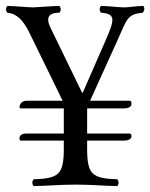

<svg xmlns="http://www.w3.org/2000/svg" viewBox="-22 -625 508 650"><path d="M194 -122C194 -34 177 -21 92 -18C86 -12 86 -1 92 5C144 4 179.2 0 235 0C289.6 0 322 4 375 5C381 -1 381 -12 375 -18C290 -21 273 -34 273 -122V-149H398C409 -149 423 -153 423 -163V-167C423 -171 419 -173 415 -173H273V-258H398C409 -258 423 -262 423 -272V-278C423 -282 419 -284 415 -284H283L375 -487C408 -560 408 -577 461 -582C467 -588 469 -599 463 -605C431 -604 416 -600 399 -600C382 -600 352 -604 320 -605C314 -599 314 -588 320 -582C370 -578 367 -560 335 -487L258 -311H256L149 -531C132 -566 143 -582 179 -582C185 -588 185 -599 179 -605C147 -604 96 -600 90 -600C76 -600 35 -604 3 -605C-3 -599 -3 -588 3 -582C44 -578 65 -541 83 -503L190 -284H68C48.3 -284 44 -266.8 44 -264C44 -259 45 -258 50 -258H194V-173H68C50 -173 44 -165 44 -157V-156C44 -151 45 -149 50 -149H194Z"/></svg>

Font: Libertinus Serif Display
Style: Regular
Weight: 400
Designer: Philipp H. Poll
Foundry: Khaled Hosny
Version: Version 6.1